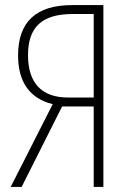

<svg xmlns="http://www.w3.org/2000/svg" viewBox="-20 -734 511 754"><path d="M22 0H65L224 -316H348V0H386V-714H264C122 -714 51 -649 51 -516C51 -412 97 -347 187 -325ZM247 -351C144 -351 90 -408 90 -517C90 -629 146 -679 266 -679H348V-351Z"/></svg>

Font: Noto Sans Condensed ExtraLight
Style: Regular
Weight: 200
Width: 3
Designer: Monotype Design Team
Foundry: Monotype Imaging Inc.
Version: Version 2.013